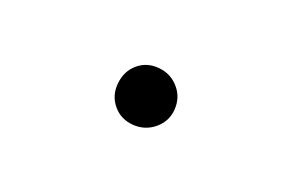

<svg xmlns="http://www.w3.org/2000/svg" viewBox="-29 -121 288 188"><g transform="rotate(-20 114.5 -27.0)"><path d="M83 -26.4Q83 -39.1 92.5 -48.3Q102.1 -57.6 114.3 -57.6Q126.5 -57.6 135.5 -48.3Q144.5 -39.1 144.5 -26.4Q144.5 -14.2 135.7 -5.1Q127 3.9 114.3 3.9Q101.6 3.9 92.3 -5.1Q83 -14.2 83 -26.4Z"/></g></svg>

Font: Pretendard JP Thin
Style: Regular
Weight: 100
Designer: Base glyphs from Inter by Rasmus Andersson; Hangeul glyphs from Noto Sans CJK(Source Han Sans) by Jang Soo-young and Kan
Foundry: Kil Hyung-jin
Version: Version 1.309